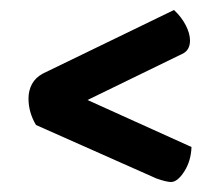

<svg xmlns="http://www.w3.org/2000/svg" viewBox="-20 -454 440 384"><path d="M322 -90Q313 -90 293 -97L52 -204Q37 -229 37 -257Q37 -273 44 -286Q51 -299 66 -307L328 -434Q343 -420 351.5 -403.5Q360 -387 360 -373Q360 -353 344 -346L155 -254L363 -160Q362 -132 348.5 -111Q335 -90 322 -90Z"/></svg>

Font: Yanone Kaffeesatz ExtraLight Medium
Style: Regular
Weight: 500
Version: Version 2.003